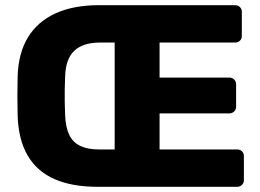

<svg xmlns="http://www.w3.org/2000/svg" viewBox="-20 -720 1004 740"><path d="M356 0Q258 0 190.5 -29.5Q123 -59 87 -120Q51 -181 48 -274Q47 -317 47 -350Q47 -383 48 -427Q51 -516 88 -576.5Q125 -637 194 -668.5Q263 -700 361 -700H886Q897 -700 904.5 -693Q912 -686 912 -675V-581Q912 -570 904.5 -563Q897 -556 886 -556H595V-421H864Q875 -421 882.5 -413.5Q890 -406 890 -395V-308Q890 -298 882.5 -290.5Q875 -283 864 -283H595V-144H894Q905 -144 912.5 -137Q920 -130 920 -119V-25Q920 -15 912.5 -7.5Q905 0 894 0ZM361 -144H422V-556H366Q300 -556 266.5 -524.5Q233 -493 231 -425Q230 -397 229.5 -374Q229 -351 229.5 -328Q230 -305 231 -276Q233 -229 247 -200Q261 -171 289.5 -157.5Q318 -144 361 -144Z"/></svg>

Font: Rubik Light
Style: Bold
Weight: 700
Version: Version 2.104